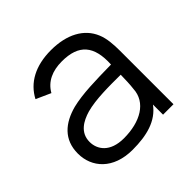

<svg xmlns="http://www.w3.org/2000/svg" viewBox="-148 -696 853 853"><g transform="rotate(-45 278.0 -270.0)"><path d="M78 -449.5 147 -418.5C173 -464.5 219.5 -485.5 279.5 -485.5C385 -485.5 430 -434 424 -321C325 -319.5 242.5 -318 177.5 -302C97 -280.5 40 -233.5 40 -145C40 -59 102 15 224.5 15C314 15 386.5 -4 430 -63.5V0H495.5V-335.5C495.5 -376 492.5 -416 479.5 -447C451 -517 379 -555 280.5 -555C181.5 -555 113 -516.5 78 -449.5ZM113.5 -145C113.5 -203.5 161 -229.5 207 -243C266.5 -259.5 350.5 -259 422.5 -258.5C422 -231.5 421 -197 418 -175C414.5 -92.5 336 -48.5 233 -48.5C146 -48.5 113.5 -98 113.5 -145Z"/></g></svg>

Font: Eudonet
Style: Regular
Weight: 400
Designer: Mikhail Sharanda
Foundry: Mikhail Sharanda
Version: Version 4.503;Glyphs 3.1.2 (3151)